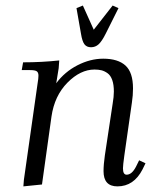

<svg xmlns="http://www.w3.org/2000/svg" viewBox="-20 -663 562 690"><path d="M58.1 -411.1 63 -439Q129.9 -439 192.9 -445.8L190.9 -418L182.1 -363.8Q212.4 -404.8 258.5 -428.5Q304.7 -452.1 351.1 -452.1Q403.8 -452.1 430.9 -427.5Q458 -402.8 458 -345.2Q458 -320.3 454.1 -294.9L426.8 -104Q421.9 -68.8 421.9 -58.1Q421.9 -35.2 435.1 -35.2Q454.1 -35.2 469.2 -64.9L480 -86.9L502.9 -76.2L492.2 -54.2Q460.9 6.8 401.9 6.8Q352.1 6.8 352.1 -47.9Q352.1 -71.8 356.9 -105L384.8 -290Q389.2 -315.4 389.2 -334Q389.2 -358.9 383.3 -375.5Q377.4 -392.1 366.5 -399.9Q355.5 -407.7 344.7 -410.4Q334 -413.1 319.8 -413.1Q269 -413.1 222.4 -366Q175.8 -318.8 165 -244.1L130.9 0L64 6.8L65.9 -17.1L115.2 -363.8Q118.2 -380.9 118.2 -391.1Q118.2 -402.8 111.8 -407Q105.5 -411.1 87.9 -411.1ZM254.9 -633.8 277.8 -643.1 316.9 -556.2 384.8 -643.1 405.8 -633.8 359.9 -542Q346.2 -514.6 334.5 -503.9Q322.8 -493.2 307.1 -493.2Q291.5 -493.2 283.4 -503.9Q275.4 -514.6 271 -542Z"/></svg>

Font: Dihjauti S
Style: Italic
Weight: 400
Italic angle: -9°
Designer: T. Christopher White
Version: Version 3.0.0